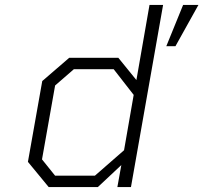

<svg xmlns="http://www.w3.org/2000/svg" viewBox="-20 -757 823 777"><path d="M177 0 93 -102 151 -429 260 -523H459L532 -433L585 -737H640L510 0H455L471 -89L376 0ZM653 -570 721 -737H783L690 -570ZM364 -46 482 -149 521 -373 440 -477H279L203 -411L150 -112L203 -46Z"/></svg>

Font: Tomorrow Light
Style: Italic
Weight: 300
Italic angle: -10°
Designer: Tony de Marco, Monica Rizzolli
Foundry: Just in Type
Version: Version 2.002